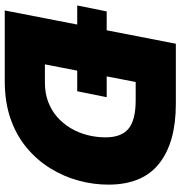

<svg xmlns="http://www.w3.org/2000/svg" viewBox="4 -764 760 808"><g transform="rotate(90 384.0 -360.0)"><path d="M3 -305 28 -429H389L364 -305ZM299 -720H418Q579 -720 668 -650Q757 -580 757 -436Q757 -373 740 -310.5Q723 -248 688.5 -192Q654 -136 602 -92.5Q550 -49 480 -24.5Q410 0 321 0H159L192 -169H328Q372 -169 408 -182.5Q444 -196 471.5 -220Q499 -244 518.5 -276Q538 -308 548 -346Q558 -384 558 -425Q558 -490 522 -520.5Q486 -551 401 -551H266ZM24 0 164 -720H358L218 0Z"/></g></svg>

Font: Kufam ExtraBold
Style: Italic
Weight: 800
Italic angle: -11°
Designer: Artur Schmal
Foundry: Original Type
Version: Version 1.301; ttfautohint (v1.8.3)